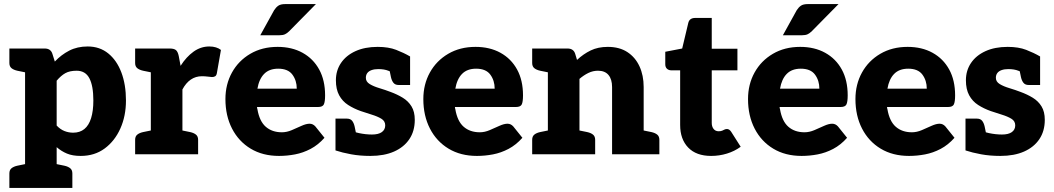

<svg xmlns="http://www.w3.org/2000/svg" viewBox="-20 -757 5169 942"><path d="M103 165V-519H199Q229 -519 237 -493L249 -455Q280 -488 319.5 -508.5Q359 -529 410 -529Q469 -529 511 -495Q553 -461 575.5 -401.5Q598 -342 598 -264Q598 -188 570.5 -126.5Q543 -65 493.5 -28.5Q444 8 376 8Q336 8 308.5 -3.5Q281 -15 258 -35V165ZM339 -106Q372 -106 394 -124Q416 -142 427 -177.5Q438 -213 438 -264Q438 -336 418.5 -373Q399 -410 356 -410Q322 -410 300.5 -398Q279 -386 258 -361V-141Q276 -122 296.5 -114Q317 -106 339 -106ZM123 -519 109 -401 65 -410Q47 -414 36.5 -422.5Q26 -431 26 -448V-519ZM26 165V94Q26 77 36.5 68.5Q47 60 65 56L109 47L123 165ZM238 165 252 47 296 56Q314 60 324.5 68.5Q335 77 335 94V165Z M720 0V-519H812Q835 -519 844 -510.5Q853 -502 857 -482L866 -434Q894 -478 929.5 -503.5Q965 -529 1007 -529Q1025 -529 1039.5 -524.5Q1054 -520 1064 -512L1044 -398Q1042 -387 1036 -383Q1030 -379 1020 -379Q1017 -379 1001 -381Q985 -383 971 -383Q940 -383 916 -366.5Q892 -350 875 -318V0ZM855 0 869 -118 913 -109Q931 -105 941.5 -96.5Q952 -88 952 -71V0ZM643 0V-71Q643 -88 653.5 -96.5Q664 -105 682 -109L726 -118L740 0ZM740 -519 726 -401 682 -410Q664 -414 653.5 -422.5Q643 -431 643 -448V-519Z M1349 8Q1269 8 1210 -27.5Q1151 -63 1118.5 -126Q1086 -189 1086 -271Q1086 -343 1118 -401Q1150 -459 1208 -493Q1266 -527 1342 -527Q1412 -527 1464.5 -498Q1517 -469 1546 -416Q1575 -363 1575 -289Q1575 -258 1569 -245Q1563 -232 1540 -232H1241Q1241 -229 1241.5 -226.5Q1242 -224 1243 -221Q1253 -162 1284 -135Q1315 -108 1363 -108Q1387 -108 1411.5 -118.5Q1436 -129 1459 -139.5Q1482 -150 1499 -150Q1515 -150 1527 -137L1572 -81Q1541 -46 1504 -26.5Q1467 -7 1427.5 0.5Q1388 8 1349 8ZM1243 -322H1436Q1436 -362 1414.5 -391Q1393 -420 1345 -420Q1301 -420 1276 -394.5Q1251 -369 1243 -322ZM1257 -584 1325 -707Q1334 -721 1345.5 -729Q1357 -737 1380 -737H1530L1400 -605Q1389 -594 1378.5 -589Q1368 -584 1350 -584Z M1797 8Q1746 8 1702.5 0Q1659 -8 1626 -19V-111L1698 -122Q1708 -111 1741 -104Q1774 -97 1805 -97Q1837 -97 1853.5 -109Q1870 -121 1870 -142Q1870 -163 1851 -174.5Q1832 -186 1804 -194.5Q1776 -203 1750 -212Q1716 -224 1688 -242Q1660 -260 1644 -289.5Q1628 -319 1628 -363Q1628 -411 1653 -448Q1678 -485 1724 -506Q1770 -527 1833 -527Q1886 -527 1923.5 -512.5Q1961 -498 1992 -480V-415L1921 -396Q1905 -402 1885 -410Q1865 -418 1836 -418Q1817 -418 1803 -413Q1789 -408 1782 -398.5Q1775 -389 1775 -375Q1775 -356 1794 -344.5Q1813 -333 1841.5 -324.5Q1870 -316 1896 -306Q1929 -294 1956 -277.5Q1983 -261 1999 -235Q2015 -209 2015 -169Q2015 -114 1988.5 -74.5Q1962 -35 1913.5 -13.5Q1865 8 1797 8ZM1884 -447 1992 -418V-340H1936Q1919 -340 1910.5 -350.5Q1902 -361 1898 -379ZM1734 -68 1626 -97V-175H1682Q1699 -175 1707.5 -164.5Q1716 -154 1720 -136Z M2320 8Q2240 8 2181 -27.5Q2122 -63 2089.5 -126Q2057 -189 2057 -271Q2057 -343 2089 -401Q2121 -459 2179 -493Q2237 -527 2313 -527Q2383 -527 2435.5 -498Q2488 -469 2517 -416Q2546 -363 2546 -289Q2546 -258 2540 -245Q2534 -232 2511 -232H2212Q2212 -229 2212.5 -226.5Q2213 -224 2214 -221Q2224 -162 2255 -135Q2286 -108 2334 -108Q2358 -108 2382.5 -118.5Q2407 -129 2430 -139.5Q2453 -150 2470 -150Q2486 -150 2498 -137L2543 -81Q2512 -46 2475 -26.5Q2438 -7 2398.5 0.5Q2359 8 2320 8ZM2214 -322H2407Q2407 -362 2385.5 -391Q2364 -420 2316 -420Q2272 -420 2247 -394.5Q2222 -369 2214 -322Z M2668 0V-519H2764Q2794 -519 2802 -493L2811 -463Q2842 -492 2878 -509.5Q2914 -527 2962 -527Q3019 -527 3058 -501.5Q3097 -476 3117.5 -431.5Q3138 -387 3138 -330V0H2983V-330Q2983 -368 2965.5 -389Q2948 -410 2914 -410Q2889 -410 2866.5 -399Q2844 -388 2823 -370V0ZM2591 0V-71Q2591 -88 2601.5 -96.5Q2612 -105 2630 -109L2674 -118L2688 0ZM2803 0 2817 -118 2861 -109Q2879 -105 2889.5 -96.5Q2900 -88 2900 -71V0ZM3118 0 3132 -118 3176 -109Q3194 -105 3204.5 -96.5Q3215 -88 3215 -71V0ZM2688 -519 2674 -401 2630 -410Q2612 -414 2601.5 -422.5Q2591 -431 2591 -448V-519Z M3469 8Q3396 8 3356.5 -33Q3317 -74 3317 -144V-412H3273Q3261 -412 3252.5 -419.5Q3244 -427 3244 -442V-503L3327 -519L3357 -645Q3363 -669 3391 -669H3472V-518H3598V-412H3472V-154Q3472 -136 3481 -124.5Q3490 -113 3506 -113Q3517 -113 3523.5 -116Q3530 -119 3535 -121.5Q3540 -124 3547 -124Q3558 -124 3567 -111L3614 -37Q3584 -15 3546.5 -3.5Q3509 8 3469 8Z M3913 8Q3833 8 3774 -27.5Q3715 -63 3682.5 -126Q3650 -189 3650 -271Q3650 -343 3682 -401Q3714 -459 3772 -493Q3830 -527 3906 -527Q3976 -527 4028.5 -498Q4081 -469 4110 -416Q4139 -363 4139 -289Q4139 -258 4133 -245Q4127 -232 4104 -232H3805Q3805 -229 3805.5 -226.5Q3806 -224 3807 -221Q3817 -162 3848 -135Q3879 -108 3927 -108Q3951 -108 3975.5 -118.5Q4000 -129 4023 -139.5Q4046 -150 4063 -150Q4079 -150 4091 -137L4136 -81Q4105 -46 4068 -26.5Q4031 -7 3991.5 0.5Q3952 8 3913 8ZM3807 -322H4000Q4000 -362 3978.5 -391Q3957 -420 3909 -420Q3865 -420 3840 -394.5Q3815 -369 3807 -322ZM3821 -584 3889 -707Q3898 -721 3909.5 -729Q3921 -737 3944 -737H4094L3964 -605Q3953 -594 3942.5 -589Q3932 -584 3914 -584Z M4440 8Q4360 8 4301 -27.5Q4242 -63 4209.5 -126Q4177 -189 4177 -271Q4177 -343 4209 -401Q4241 -459 4299 -493Q4357 -527 4433 -527Q4503 -527 4555.5 -498Q4608 -469 4637 -416Q4666 -363 4666 -289Q4666 -258 4660 -245Q4654 -232 4631 -232H4332Q4332 -229 4332.5 -226.5Q4333 -224 4334 -221Q4344 -162 4375 -135Q4406 -108 4454 -108Q4478 -108 4502.5 -118.5Q4527 -129 4550 -139.5Q4573 -150 4590 -150Q4606 -150 4618 -137L4663 -81Q4632 -46 4595 -26.5Q4558 -7 4518.5 0.5Q4479 8 4440 8ZM4334 -322H4527Q4527 -362 4505.5 -391Q4484 -420 4436 -420Q4392 -420 4367 -394.5Q4342 -369 4334 -322Z M4888 8Q4837 8 4793.5 0Q4750 -8 4717 -19V-111L4789 -122Q4799 -111 4832 -104Q4865 -97 4896 -97Q4928 -97 4944.5 -109Q4961 -121 4961 -142Q4961 -163 4942 -174.5Q4923 -186 4895 -194.5Q4867 -203 4841 -212Q4807 -224 4779 -242Q4751 -260 4735 -289.5Q4719 -319 4719 -363Q4719 -411 4744 -448Q4769 -485 4815 -506Q4861 -527 4924 -527Q4977 -527 5014.5 -512.5Q5052 -498 5083 -480V-415L5012 -396Q4996 -402 4976 -410Q4956 -418 4927 -418Q4908 -418 4894 -413Q4880 -408 4873 -398.5Q4866 -389 4866 -375Q4866 -356 4885 -344.5Q4904 -333 4932.5 -324.5Q4961 -316 4987 -306Q5020 -294 5047 -277.5Q5074 -261 5090 -235Q5106 -209 5106 -169Q5106 -114 5079.5 -74.5Q5053 -35 5004.5 -13.5Q4956 8 4888 8ZM4975 -447 5083 -418V-340H5027Q5010 -340 5001.5 -350.5Q4993 -361 4989 -379ZM4825 -68 4717 -97V-175H4773Q4790 -175 4798.5 -164.5Q4807 -154 4811 -136Z"/></svg>

Font: Aleo Black
Style: Regular
Weight: 900
Designer: Alessio Laiso
Foundry: Alessio Laiso
Version: Version 2.001;gftools[0.9.29]